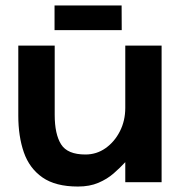

<svg xmlns="http://www.w3.org/2000/svg" viewBox="-20 -667 669 703"><path d="M180.3 -500V-246.3Q180.3 -175.7 203.7 -138.5Q227 -101.3 292.7 -101.3Q333.7 -101.3 366.5 -124.5Q399.3 -147.7 419 -186.3Q438.7 -225 438.7 -272V-500H571.7V0H438.7V-73.3Q419.7 -52.7 396 -32Q372.3 -11.3 340.3 2.3Q308.3 16 265.3 16Q183.3 16 135.5 -17.3Q87.7 -50.7 67.3 -109.2Q47 -167.7 47 -243.3V-500ZM179.7 -647H425.3L425.7 -556.7H179.7Z"/></svg>

Font: Nata Sans
Style: Regular
Weight: 400
Designer: Daniel Uzquiano Cruz
Version: Version 1.001